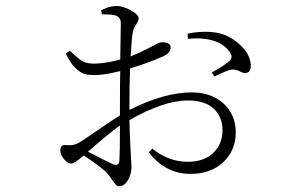

<svg xmlns="http://www.w3.org/2000/svg" viewBox="-20 -574 1040 651"><path d="M384.8 -29.3Q386.7 -56.6 386.7 -148.4Q351.6 -124 278.3 -59.6Q352.5 -21.5 362.3 -17.6Q383.8 -8.8 384.8 -29.3ZM220.7 -19.5Q209 -19.5 196.8 -34.7Q184.6 -49.8 184.6 -61.5Q184.6 -74.2 189 -78.6Q193.4 -83 205.1 -82Q229.5 -79.1 249 -90.8Q260.7 -97.7 310.1 -131.8Q359.4 -166 386.7 -182.6V-225.6Q386.7 -294.9 387.7 -333Q331.1 -319.3 302.7 -319.3Q281.2 -319.3 267.6 -322.8Q253.9 -326.2 236.3 -342.8Q218.8 -359.4 203.1 -392.6L216.8 -402.3Q247.1 -373 262.2 -365.2Q277.3 -357.4 306.6 -358.4Q344.7 -360.4 387.7 -372.1Q389.6 -481.4 389.6 -495.1Q389.6 -515.6 372.1 -521.5Q359.4 -525.4 325.2 -525.4L323.2 -539.1Q350.6 -553.7 375 -553.7Q396.5 -553.7 423.3 -539.1Q450.2 -524.4 450.2 -511.7Q450.2 -503.9 441.9 -491.7Q433.6 -479.5 430.7 -466.8Q426.8 -449.2 422.9 -382.8Q448.2 -392.6 472.2 -404.8Q496.1 -417 508.8 -423.8Q521.5 -430.7 528.3 -430.7Q558.6 -430.7 558.6 -413.1Q558.6 -395.5 535.2 -383.8Q482.4 -360.4 420.9 -341.8Q418.9 -271.5 418.9 -235.4V-201.2Q536.1 -260.7 630.9 -260.7Q696.3 -260.7 737.8 -223.1Q779.3 -185.5 779.3 -124Q779.3 -64.5 737.3 -24.4Q695.3 15.6 626 15.6Q541 15.6 484.4 -57.6L496.1 -70.3Q551.8 -25.4 616.2 -25.4Q671.9 -25.4 703.1 -55.7Q734.4 -85.9 734.4 -131.8Q734.4 -177.7 704.6 -205.6Q674.8 -233.4 616.2 -233.4Q536.1 -233.4 418.9 -167Q419.9 -107.4 422.9 -62Q425.8 -16.6 425.8 -8.8Q425.8 16.6 413.6 37.1Q401.4 57.6 383.8 57.6Q377 57.6 370.6 49.8Q364.3 42 355 28.3Q345.7 14.6 335.9 5.9Q307.6 -18.6 263.7 -46.9Q233.4 -19.5 220.7 -19.5ZM617.2 -442.4 616.2 -460Q669.9 -470.7 715.8 -462.9Q757.8 -455.1 793 -422.9Q828.1 -390.6 830.1 -355.5Q832 -329.1 813.5 -326.2Q805.7 -325.2 792 -332.5Q778.3 -339.8 764.6 -337.9Q748 -335 707 -314.5L698.2 -328.1Q748 -356.4 759.8 -369.1Q770.5 -380.9 759.8 -396.5Q720.7 -452.1 617.2 -442.4Z"/></svg>

Font: GenYoMin TW TTF ExtraLight
Style: Regular
Weight: 250
Version: Version 1.300